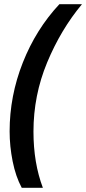

<svg xmlns="http://www.w3.org/2000/svg" viewBox="-20 -740 412 918"><path d="M185 158Q140 39 140 -111Q140 -284 205.5 -441.5Q271 -599 372 -720H264Q152 -600 89 -440.5Q26 -281 26 -112Q26 -41 40.5 31.5Q55 104 84 158Z"/></svg>

Font: Noto Sans UI SemiCondensed
Style: Bold Italic
Weight: 700
Width: 4
Designer: Monotype Design Team
Foundry: Monotype Imaging Inc.
Version: 1.001